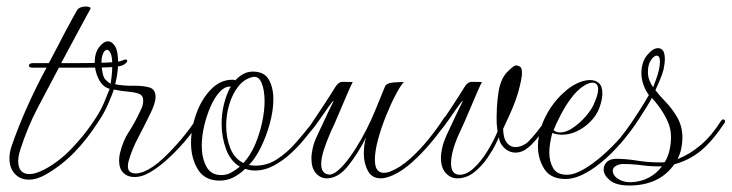

<svg xmlns="http://www.w3.org/2000/svg" viewBox="-20 -542 2248 590"><path d="M69 10Q42 10 25.5 -8Q9 -26 9 -55Q9 -74 16 -94Q36 -152 63.5 -213.5Q91 -275 123 -334H82Q69 -334 69 -340Q69 -348 82 -348H130Q140 -366 153 -391.5Q166 -417 179.5 -442.5Q193 -468 203.5 -487Q214 -506 217 -511Q221 -517 228.5 -519.5Q236 -522 243 -522Q251 -522 255.5 -520Q260 -518 257 -513Q254 -508 243.5 -488.5Q233 -469 219 -443Q205 -417 191 -391Q177 -365 168 -348H213Q263 -348 304 -349.5Q345 -351 356 -356Q362 -359 366 -359Q371 -359 371 -355Q371 -350 360 -343Q348 -336 308.5 -335Q269 -334 221 -334H161Q126 -268 95.5 -210Q65 -152 42 -81Q36 -62 36 -47Q36 -7 71 -7Q88 -7 116 -21Q160 -44 199 -84.5Q238 -125 269 -170Q274 -176 278 -176Q286 -176 280 -165Q249 -116 210 -75.5Q171 -35 123 -7Q94 10 69 10Z M393 2Q372 2 359 -11Q346 -24 346 -48Q346 -53 346.5 -58.5Q347 -64 348 -69Q358 -110 376 -137Q394 -164 412 -203Q417 -212 418.5 -219.5Q420 -227 420 -233Q420 -249 406.5 -254Q393 -259 372.5 -260.5Q352 -262 330 -267Q326 -255 313.5 -225.5Q301 -196 286 -174Q271 -150 254 -130Q237 -110 229 -101Q220 -92 217 -92Q214 -92 214 -96Q214 -100 224 -112Q230 -118 246 -139Q262 -160 276 -182Q291 -205 302 -232Q313 -259 317 -269Q295 -275 283 -299.5Q271 -324 271 -350Q271 -379 284.5 -397Q298 -415 312 -415Q324 -415 333.5 -400Q343 -385 343 -349Q343 -331 340 -313Q337 -295 334 -283Q361 -278 390 -278.5Q419 -279 438.5 -273.5Q458 -268 458 -244Q458 -225 441 -191Q423 -154 404 -118Q385 -82 375 -46Q374 -42 373.5 -38.5Q373 -35 373 -31Q373 -9 397 -9Q406 -9 421 -14Q450 -26 480.5 -54.5Q511 -83 538.5 -116Q566 -149 583 -176Q590 -186 595 -186Q598 -186 598 -182Q598 -178 592 -167Q575 -139 547 -106.5Q519 -74 487 -46Q455 -18 426 -5Q409 2 393 2ZM320 -285Q321 -290 323 -307Q325 -324 325 -343Q325 -367 320 -378Q315 -389 309 -389Q302 -389 296.5 -377Q291 -365 292 -344Q294 -308 304 -297.5Q314 -287 320 -285Z M655 13Q609 13 588 -21.5Q567 -56 567 -103Q567 -147 583 -192Q599 -237 628 -267Q657 -297 694 -297Q701 -297 703 -295Q714 -307 727.5 -314.5Q741 -322 757 -322Q792 -322 806 -297.5Q820 -273 820 -237Q820 -202 809 -162Q798 -122 781 -88Q764 -54 745 -35Q750 -34 755 -33.5Q760 -33 765 -33Q801 -33 831 -52.5Q861 -72 886 -100Q911 -128 932 -155Q935 -158 937 -158Q941 -158 942 -154Q943 -150 940 -145Q931 -134 914 -113Q897 -92 873 -70Q849 -48 821 -33Q793 -18 763 -18Q755 -18 748 -19.5Q741 -21 733 -23Q717 -7 697.5 3Q678 13 655 13ZM728 -41Q750 -65 764 -98Q778 -131 785.5 -166Q793 -201 793 -231Q793 -266 783.5 -288Q774 -310 755 -305Q730 -299 712 -276Q694 -253 684.5 -221Q675 -189 675 -156Q675 -119 687.5 -87Q700 -55 728 -41ZM660 -4Q677 -4 691 -12Q705 -20 717 -30Q688 -47 674.5 -84Q661 -121 661 -162Q661 -193 668.5 -223Q676 -253 689 -276H686Q670 -276 654.5 -259Q639 -242 627 -214.5Q615 -187 607.5 -155.5Q600 -124 600 -94Q600 -57 614 -30.5Q628 -4 660 -4Z M984 6Q965 6 951 -9.5Q937 -25 937 -55Q937 -69 941 -87Q945 -105 955 -126Q978 -176 989 -198.5Q1000 -221 1003 -227Q1006 -233 1004 -232Q1002 -231 989.5 -213.5Q977 -196 961.5 -173.5Q946 -151 932 -135Q929 -131 925 -131Q921 -131 921 -135Q921 -139 925 -144Q953 -186 972 -214.5Q991 -243 1010 -274Q1020 -291 1034 -290.5Q1048 -290 1064 -290Q1060 -283 1048 -255.5Q1036 -228 1022 -194.5Q1008 -161 996 -136Q983 -106 975 -81Q967 -56 967 -38Q967 -10 988 -6Q1001 -3 1018.5 -18Q1036 -33 1054.5 -58.5Q1073 -84 1090.5 -115Q1108 -146 1121 -175Q1133 -202 1144 -229.5Q1155 -257 1163 -276Q1168 -287 1188 -288.5Q1208 -290 1221 -290Q1212 -281 1197 -253Q1182 -225 1167 -188Q1152 -151 1142 -114.5Q1132 -78 1132 -51Q1132 -11 1159 -11Q1164 -11 1169.5 -12Q1175 -13 1182 -16Q1211 -28 1241 -55Q1271 -82 1297.5 -115Q1324 -148 1342 -176Q1348 -186 1353 -186Q1356 -186 1356 -181Q1356 -174 1351 -166Q1333 -138 1305.5 -105Q1278 -72 1247 -44Q1216 -16 1186 -3Q1165 6 1150 6Q1123 6 1110.5 -17Q1098 -40 1098 -70Q1098 -98 1105 -120Q1080 -70 1049.5 -32Q1019 6 984 6Z M1385 6Q1365 6 1350 -10Q1335 -26 1335 -57Q1335 -71 1339 -88.5Q1343 -106 1352 -126Q1375 -176 1386 -198.5Q1397 -221 1400 -227Q1403 -233 1401 -232Q1399 -231 1386.5 -213.5Q1374 -196 1358.5 -173.5Q1343 -151 1329 -135Q1326 -131 1322 -131Q1318 -131 1318 -135Q1318 -139 1322 -144Q1350 -186 1369 -214.5Q1388 -243 1407 -274Q1417 -291 1431 -290.5Q1445 -290 1461 -290Q1457 -283 1445 -255.5Q1433 -228 1419 -194.5Q1405 -161 1393 -136Q1366 -78 1366 -40Q1366 -5 1393 -5Q1414 -5 1436.5 -26Q1459 -47 1478 -78Q1497 -109 1509 -138Q1509 -139 1507.5 -149.5Q1506 -160 1506 -182Q1506 -195 1507 -213Q1508 -231 1511 -253Q1517 -298 1537.5 -319.5Q1558 -341 1566 -341Q1571 -341 1577.5 -337.5Q1584 -334 1584 -317Q1584 -301 1572 -257Q1566 -236 1555 -210Q1544 -184 1535 -165.5Q1526 -147 1526 -146L1527 -133Q1529 -113 1539 -101.5Q1549 -90 1564 -90Q1579 -90 1595 -100Q1603 -105 1618 -122.5Q1633 -140 1643 -154Q1649 -161 1652 -161Q1655 -161 1655 -156Q1655 -151 1652 -146Q1642 -130 1627 -112.5Q1612 -95 1601 -87Q1584 -73 1564 -73Q1545 -73 1530 -87Q1515 -101 1513 -120Q1513 -120 1504 -101Q1495 -82 1478 -57Q1461 -32 1437.5 -13Q1414 6 1385 6Z M1718 8Q1672 8 1652.5 -23Q1633 -54 1633 -93Q1633 -108 1636 -123.5Q1639 -139 1643 -152Q1654 -184 1672.5 -211.5Q1691 -239 1713 -258Q1732 -276 1753.5 -286Q1775 -296 1793 -296Q1810 -296 1820.5 -286.5Q1831 -277 1831 -255Q1831 -238 1824 -217Q1813 -181 1778.5 -154.5Q1744 -128 1706 -128Q1699 -128 1692 -129.5Q1685 -131 1677 -133Q1673 -118 1670.5 -102.5Q1668 -87 1668 -73Q1668 -45 1680 -25Q1692 -5 1722 -5Q1745 -5 1774 -22Q1803 -39 1832.5 -65Q1862 -91 1886 -118.5Q1910 -146 1924 -168Q1927 -173 1930 -173Q1935 -173 1935 -167Q1935 -164 1932 -159Q1907 -123 1875 -88Q1843 -53 1808 -28Q1784 -11 1761.5 -1.5Q1739 8 1718 8ZM1701 -135Q1720 -135 1741 -149.5Q1762 -164 1779 -183.5Q1796 -203 1803 -218Q1818 -250 1818 -267Q1818 -288 1800 -288Q1788 -288 1770 -275.5Q1752 -263 1734 -239Q1717 -216 1703 -189Q1689 -162 1681 -142Q1689 -135 1701 -135Z M1914 28Q1873 28 1854 12Q1835 -4 1835 -21Q1835 -35 1845 -44.5Q1855 -54 1874 -54Q1903 -54 1937.5 -48.5Q1972 -43 2003 -43Q2008 -43 2013.5 -43Q2019 -43 2023 -44Q2033 -61 2037.5 -81Q2042 -101 2042 -121Q2042 -147 2031 -170.5Q2020 -194 2006.5 -212.5Q1993 -231 1983 -241Q1978 -231 1966.5 -212.5Q1955 -194 1944 -177Q1930 -155 1912.5 -132.5Q1895 -110 1887 -101Q1878 -92 1875 -92Q1871 -92 1871 -96Q1871 -98 1874 -102.5Q1877 -107 1881 -112Q1886 -118 1902.5 -140Q1919 -162 1933 -184Q1949 -208 1959.5 -225.5Q1970 -243 1974 -250Q1965 -261 1958 -279.5Q1951 -298 1951 -317Q1951 -351 1968.5 -372.5Q1986 -394 2002 -394Q2023 -394 2023 -361Q2023 -354 2022 -346Q2021 -338 2019 -328Q2015 -313 2006.5 -293Q1998 -273 1994 -265Q2005 -250 2025 -229.5Q2045 -209 2061 -181.5Q2077 -154 2077 -119Q2077 -102 2073.5 -85.5Q2070 -69 2062 -53Q2100 -68 2133.5 -96.5Q2167 -125 2196 -171Q2199 -175 2202 -175Q2206 -175 2207.5 -172Q2209 -169 2207 -165Q2170 -109 2134.5 -79.5Q2099 -50 2052 -37Q2006 28 1914 28ZM1987 -274Q1989 -279 1995 -295Q2001 -311 2005 -328Q2008 -343 2008 -352Q2008 -371 1998 -371Q1990 -371 1980.5 -357.5Q1971 -344 1971 -321Q1971 -306 1976 -294Q1981 -282 1987 -274ZM1917 18Q1949 17 1973.5 4Q1998 -9 2014 -31Q1984 -30 1954 -34Q1924 -38 1895 -38Q1882 -38 1872.5 -32Q1863 -26 1863 -18Q1863 -3 1879 7.5Q1895 18 1917 18Z"/></svg>

Font: Gwendolyn
Style: Regular
Weight: 400
Designer: Robert E. Leuschke
Foundry: Robert E. Leuschke
Version: Version 1.010; ttfautohint (v1.8.3)